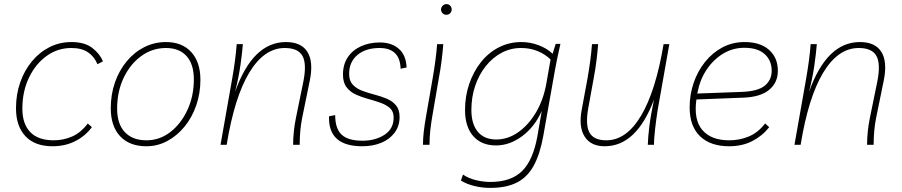

<svg xmlns="http://www.w3.org/2000/svg" viewBox="-20 -706 4396 936"><path d="M236 7Q150 7 104 -42Q58 -91 58 -178Q58 -246 78.5 -304.5Q99 -363 136 -407.5Q173 -452 222 -476.5Q271 -501 328 -501Q392 -501 429 -473Q466 -445 482 -407L455 -393Q440 -430 409 -451Q378 -472 328 -472Q261 -472 207 -433Q153 -394 121 -327Q89 -260 89 -176Q89 -102 127.5 -62Q166 -22 242 -22Q289 -22 331.5 -40.5Q374 -59 408 -104L428 -86Q396 -43 347 -18Q298 7 236 7Z M789 -501Q868 -501 912.5 -452Q957 -403 957 -317Q957 -251 936.5 -192Q916 -133 879.5 -88.5Q843 -44 795.5 -18.5Q748 7 694 7Q611 7 565.5 -42Q520 -91 520 -178Q520 -246 540.5 -304.5Q561 -363 598 -407.5Q635 -452 684 -476.5Q733 -501 789 -501ZM694 -22Q758 -22 810 -62Q862 -102 893.5 -169.5Q925 -237 925 -319Q925 -393 889.5 -432.5Q854 -472 789 -472Q723 -472 669 -433Q615 -394 583 -327Q551 -260 551 -176Q551 -102 588.5 -62Q626 -22 694 -22Z M1055 0 1112 -323Q1120 -369 1125.5 -410.5Q1131 -452 1134 -491H1164Q1161 -451 1152.5 -390.5Q1144 -330 1126 -258Q1212 -501 1374 -501Q1449 -501 1479 -452.5Q1509 -404 1490 -312L1453 -131Q1441 -71 1441 0H1409Q1409 -32 1412.5 -65.5Q1416 -99 1423 -133L1459 -309Q1476 -395 1454.5 -433.5Q1433 -472 1368 -472Q1268 -472 1195.5 -352.5Q1123 -233 1085 0Z M1746 7Q1579 7 1584 -139L1614 -145Q1614 -79 1645.5 -49.5Q1677 -20 1747 -20Q1810 -20 1854.5 -49Q1899 -78 1899 -133Q1899 -163 1881 -179Q1863 -195 1835 -205Q1807 -215 1775.5 -223.5Q1744 -232 1716 -244.5Q1688 -257 1670 -280Q1652 -303 1652 -342Q1652 -392 1675.5 -427Q1699 -462 1740 -480.5Q1781 -499 1831 -499Q1890 -499 1925 -467.5Q1960 -436 1962 -377L1933 -371Q1930 -472 1830 -472Q1763 -472 1722.5 -438Q1682 -404 1682 -346Q1682 -312 1700 -293Q1718 -274 1746 -263.5Q1774 -253 1805 -245Q1836 -237 1864 -225.5Q1892 -214 1910 -193Q1928 -172 1928 -136Q1928 -92 1904 -59.5Q1880 -27 1839 -10Q1798 7 1746 7Z M2042 0Q2042 -32 2046 -65.5Q2050 -99 2056 -133L2089 -323Q2097 -369 2102.5 -410.5Q2108 -452 2111 -491H2141Q2138 -451 2132.5 -408Q2127 -365 2119 -323L2086 -131Q2081 -101 2077.5 -69Q2074 -37 2074 0ZM2156 -634Q2144 -634 2137 -642Q2130 -650 2130 -660Q2130 -670 2138 -678Q2146 -686 2156 -686Q2168 -686 2175 -678Q2182 -670 2182 -660Q2182 -650 2175 -642Q2168 -634 2156 -634Z M2369 210Q2330 210 2291.5 200.5Q2253 191 2227 174L2237 145Q2265 164 2301.5 172.5Q2338 181 2370 181Q2471 181 2525 128Q2579 75 2600 -43L2621 -165Q2587 -88 2526 -42.5Q2465 3 2398 3Q2327 3 2287 -42.5Q2247 -88 2247 -170Q2247 -237 2267.5 -297Q2288 -357 2324.5 -403Q2361 -449 2411.5 -475Q2462 -501 2522 -501Q2565 -501 2606 -485.5Q2647 -470 2674 -444L2689 -492H2712Q2702 -449 2695.5 -416.5Q2689 -384 2685 -362L2629 -46Q2613 44 2582.5 100.5Q2552 157 2500.5 183.5Q2449 210 2369 210ZM2399 -26Q2456 -26 2506.5 -61.5Q2557 -97 2593.5 -159Q2630 -221 2644 -302L2664 -416Q2639 -441 2602 -456.5Q2565 -472 2520 -472Q2469 -472 2425 -448.5Q2381 -425 2348 -383.5Q2315 -342 2296.5 -287.5Q2278 -233 2278 -170Q2278 -101 2309.5 -63.5Q2341 -26 2399 -26Z M2928 7Q2860 7 2830 -40.5Q2800 -88 2816 -172L2844 -323Q2852 -369 2857.5 -410.5Q2863 -452 2866 -491H2896Q2893 -451 2887.5 -408Q2882 -365 2874 -323L2848 -180Q2833 -98 2853.5 -60Q2874 -22 2936 -22Q3034 -22 3105.5 -142.5Q3177 -263 3215 -491H3243L3186 -169Q3179 -125 3173.5 -76Q3168 -27 3168 0H3138Q3139 -36 3145.5 -89.5Q3152 -143 3168 -220Q3083 7 2928 7Z M3535 7Q3443 7 3392.5 -42Q3342 -91 3342 -182Q3342 -245 3361.5 -302Q3381 -359 3417 -404Q3453 -449 3502 -475Q3551 -501 3610 -501Q3686 -501 3729 -463Q3772 -425 3772 -361Q3772 -303 3729.5 -268Q3687 -233 3605 -230L3375 -221Q3361 -122 3404 -72Q3447 -22 3535 -22Q3585 -22 3630 -40.5Q3675 -59 3710 -104L3730 -86Q3696 -43 3647 -18Q3598 7 3535 7ZM3381 -258 3379 -250 3596 -258Q3675 -261 3708.5 -288.5Q3742 -316 3742 -361Q3742 -411 3708 -442Q3674 -473 3609 -473Q3552 -473 3504.5 -444Q3457 -415 3424.5 -366Q3392 -317 3381 -258Z M3853 0 3910 -323Q3918 -369 3923.5 -410.5Q3929 -452 3932 -491H3962Q3959 -451 3950.5 -390.5Q3942 -330 3924 -258Q4010 -501 4172 -501Q4247 -501 4277 -452.5Q4307 -404 4288 -312L4251 -131Q4239 -71 4239 0H4207Q4207 -32 4210.5 -65.5Q4214 -99 4221 -133L4257 -309Q4274 -395 4252.5 -433.5Q4231 -472 4166 -472Q4066 -472 3993.5 -352.5Q3921 -233 3883 0Z"/></svg>

Font: Livvic Thin
Style: Italic
Weight: 250
Italic angle: -10°
Designer: Jacques Le Bailly, Baron von Fonthausen
Version: Version 1.001; ttfautohint (v1.8.2)